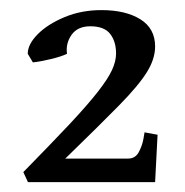

<svg xmlns="http://www.w3.org/2000/svg" viewBox="-20 -649 368 382"><path d="M288.6 -286.6H35.6L26.4 -306.6Q82.5 -363.8 118.7 -402.3Q154.8 -440.9 174.8 -466.6Q194.8 -492.2 202.9 -509.8Q210.9 -527.3 210.9 -542.5Q210.9 -566.4 199.2 -581.5Q187.5 -596.7 159.7 -596.7Q134.3 -596.7 122.3 -579.6Q110.4 -562.5 113.3 -542Q102.5 -536.6 81.3 -531.5Q60.1 -526.4 45.4 -524.9L35.2 -542Q35.2 -561 55.2 -581.1Q75.2 -601.1 108.6 -615Q142.1 -628.9 181.6 -628.9Q230 -628.9 259.3 -610.6Q288.6 -592.3 288.6 -556.6Q288.6 -531.7 272.2 -505.4Q255.9 -479 216.8 -439.2Q177.7 -399.4 109.9 -333.5H234.9Q249.5 -333.5 256.3 -346.7Q263.2 -359.9 265.4 -372.8Q267.6 -385.7 267.6 -385.7L293.5 -380.9Z"/></svg>

Font: Namdhinggo SemiBold
Style: Regular
Weight: 600
Designer: Victor Gaultney
Foundry: SIL International
Version: Version 3.001